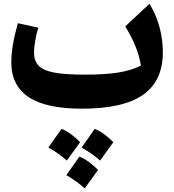

<svg xmlns="http://www.w3.org/2000/svg" viewBox="-20 -567 923 1019"><path d="M728 -218.8Q711.9 -319.3 644.5 -426.8L773.4 -546.9Q844.2 -429.2 844.2 -288.6Q844.2 -137.7 739.5 -64Q634.8 9.8 414.1 9.8Q224.6 9.8 132.3 -51.5Q40 -112.8 40 -235.8Q40 -321.3 74.7 -443.8L184.1 -419.9Q173.8 -391.1 167.2 -352.5Q160.6 -314 160.6 -288.1Q160.6 -243.7 185.3 -218Q210 -192.4 269 -181.6Q328.1 -170.9 430.2 -170.9Q539.6 -170.9 608.6 -182.1Q677.7 -193.4 728 -218.8ZM500.5 335Q467.3 380.4 429.7 432.6Q378.9 388.7 332 362.8L401.4 264.2Q447.3 281.7 500.5 335ZM236.8 215.8Q270 169.9 306.6 116.7Q353.5 134.8 405.3 187.5Q375 230.5 334.5 285.2Q291 246.1 236.8 215.8ZM413.1 215.8Q456.1 156.2 482.4 116.7Q528.8 134.8 581.5 187.5Q563.5 212.9 546.1 236.8Q528.8 260.7 511.2 285.2Q473.1 250.5 413.1 215.8Z"/></svg>

Font: Pinar-DS1-FD Bold
Style: Regular
Weight: 700
Designer: Amin Abedi
Version: Version 2.000